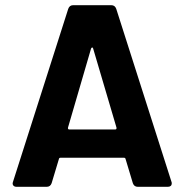

<svg xmlns="http://www.w3.org/2000/svg" viewBox="-20 -720 711 740"><path d="M492 -14 464 -107Q463 -112 458 -112H213Q208 -112 207 -107L179 -14Q174 0 160 0H44Q35 0 31 -5.5Q27 -11 30 -19L243 -686Q248 -700 262 -700H409Q423 -700 428 -686L641 -19Q642 -17 642 -13Q642 -7 638 -3.5Q634 0 627 0H511Q497 0 492 -14ZM247 -221H424Q430 -221 429 -228L339 -533Q338 -537 335.5 -537Q333 -537 331 -533L242 -228Q241 -221 247 -221Z"/></svg>

Font: Barlow
Style: Bold
Weight: 700
Designer: Jeremy Tribby
Foundry: Jeremy Tribby
Version: Version 1.101 August 23, 2024